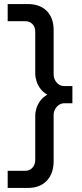

<svg xmlns="http://www.w3.org/2000/svg" viewBox="-20 -750 408 950"><path d="M18 180V95.2H104Q126.6 95.2 140.5 79.9Q154.4 64.6 154.4 40.8V-177Q154.4 -196 160.8 -215.8Q167.1 -235.6 180.7 -253.2Q194.2 -270.8 214.2 -281.4Q194.2 -292.6 180.8 -309.9Q167.4 -327.2 160.9 -347.5Q154.4 -367.8 154.4 -385.8V-593.2Q154.4 -616.7 140.5 -630.9Q126.6 -645.2 104 -645.2H18V-730H116.8Q177.4 -730 211.4 -695.8Q245.4 -661.6 245.4 -600.6V-381.6Q245.4 -359 260.5 -341.5Q275.7 -324 299 -324H338.2V-239.2H299Q283.9 -239.2 271.6 -230.8Q259.4 -222.4 252.4 -209.2Q245.4 -196 245.4 -181.6V46.6Q245.4 108.7 211.4 144.3Q177.4 180 116.8 180Z"/></svg>

Font: MuseoModerno Thin
Style: Regular
Weight: 100
Designer: Pablo Cosgaya, Héctor Gatti, Marcela Romero, and the Authors of The MuseoModerno Project.
Foundry: Omnibus-Type Team
Version: Version 1.003